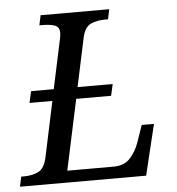

<svg xmlns="http://www.w3.org/2000/svg" viewBox="-72 -762 746 811"><g transform="rotate(-5 301.5 -357.0)"><path d="M-20 0 -11 -42H2Q35 -42 61.5 -54.5Q88 -67 98 -114L148 -349H51L62 -398H158L202 -604Q206 -620 206 -632Q206 -658 186 -665Q166 -672 134 -672H121L130 -714H421L412 -672H399Q366 -672 339.5 -660.5Q313 -649 303 -604L259 -398H408L397 -349H249L185 -50H382Q428 -50 453 -79Q478 -108 489 -140L515 -215H567L515 0Z"/></g></svg>

Font: NotoSerif-Italic
Style: Regular
Weight: 400
Italic angle: -12°
Designer: Monotype Design Team
Foundry: Monotype Imaging Inc.
Version: Version 2.007; ttfautohint (v1.8) -l 8 -r 50 -G 200 -x 14 -D